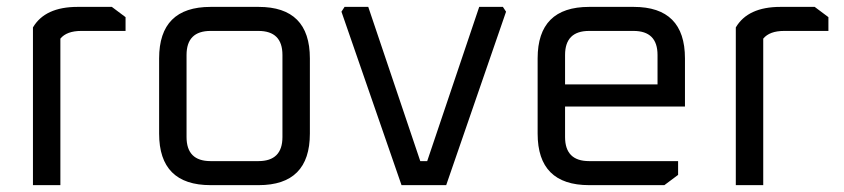

<svg xmlns="http://www.w3.org/2000/svg" viewBox="-20 -540 2462 560"><path d="M76.1 0V-460Q111.3 -519.9 206.3 -519.9H306.2L346.2 -490V-449.8H217.1Q174.5 -449.8 156.1 -427.3V0Z M444.1 -150.2V-369.7Q444.1 -519.9 594.3 -519.9H734.3Q883.8 -519.9 883.8 -369.7V-150.2Q883.8 0 734.3 0H594.3Q444.1 0 444.1 -150.2ZM524.1 -140.2Q524.1 -70.1 594.2 -70.1H733.7Q803.8 -70.1 803.8 -140.2V-379.7Q803.8 -449.8 733.7 -449.8H594.2Q524.1 -449.8 524.1 -379.7Z M975.9 -505.9 985 -519.9H1054.1L1205.8 -70.1H1226L1377.7 -519.9H1446.8L1456 -505.9L1281.4 0H1151.1Z M1548.1 -150.2V-369.7Q1548.1 -519.9 1698.3 -519.9H1828.3Q1977.8 -519.9 1977.8 -369.7V-229.2H1628.1V-140.2Q1628.1 -70.1 1698.2 -70.1H1957.8V-29.9L1917.7 0H1698.3Q1548.1 0 1548.1 -150.2ZM1628.1 -293.9H1897.8V-379.7Q1897.8 -449.8 1827.7 -449.8H1698.2Q1628.1 -449.8 1628.1 -379.7Z M2126.1 0V-460Q2161.3 -519.9 2256.3 -519.9H2356.2L2396.2 -490V-449.8H2267.1Q2224.5 -449.8 2206.1 -427.3V0Z"/></svg>

Font: Oxanium ExtraLight
Style: Regular
Weight: 200
Designer: Severin Meyer
Version: Version 2.000